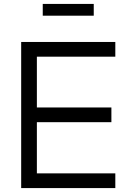

<svg xmlns="http://www.w3.org/2000/svg" viewBox="-20 -959 652 979"><path d="M88 -745H568V-670H168V-411H548V-336H168V-75H568V0H88ZM198 -939H458V-879H198Z"/></svg>

Font: Trafiko Sans Variable
Style: Regular
Weight: 400
Designer: Gumpita Rahayu / Trafiko
Foundry: Tokotype / Trafiko
Version: Version 0.001;FEAKit 1.0